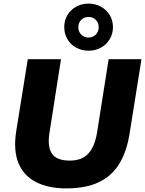

<svg xmlns="http://www.w3.org/2000/svg" viewBox="-20 -1033 804 1064"><path d="M348 11Q250 11 181.5 -23Q113 -57 83 -127.5Q53 -198 70 -307L134 -705H318L254 -296Q242 -221 267.5 -182Q293 -143 367 -143Q433 -143 469 -181.5Q505 -220 518 -299L582 -705H764L698 -292Q682 -192 640.5 -124.5Q599 -57 527 -23Q455 11 348 11ZM471 -752Q433 -752 402 -769Q371 -786 353.5 -816Q336 -846 336 -883Q336 -920 353.5 -949.5Q371 -979 402 -996Q433 -1013 470 -1013Q509 -1013 539.5 -996Q570 -979 588 -949.5Q606 -920 606 -882Q606 -846 588 -816Q570 -786 539.5 -769Q509 -752 471 -752ZM470 -825Q495 -825 511 -841.5Q527 -858 527 -882Q527 -907 511 -923Q495 -939 471 -939Q446 -939 430 -923Q414 -907 414 -882Q414 -858 430 -841.5Q446 -825 470 -825Z"/></svg>

Font: Mulish ExtraLight Black
Style: Italic
Weight: 900
Italic angle: -9°
Version: Version 3.603